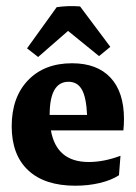

<svg xmlns="http://www.w3.org/2000/svg" viewBox="-20 -589 436 617"><path d="M237.3 -568.4 334.5 -438.5 298.3 -408.7 198.7 -489.7 102.5 -405.8 66.9 -433.6 162.1 -565.9Q197.8 -571.3 237.3 -568.4ZM222.2 7.8Q123.5 7.8 70.6 -41.7Q17.6 -91.3 17.6 -183.1Q17.6 -276.4 70.1 -331.1Q122.6 -385.7 211.4 -385.7Q292 -385.7 335.2 -339.4Q378.4 -293 378.4 -206.5Q378.4 -199.2 377.9 -188Q377.4 -176.8 376.5 -169.9H143.6Q161.6 -68.4 265.1 -68.4Q314 -68.4 367.2 -88.4L362.3 -25.9Q337.9 -9.8 300.8 -1Q263.7 7.8 222.2 7.8ZM139.6 -220.2V-219.7H259.8Q257.3 -275.9 243.2 -301Q229 -326.2 200.2 -326.2Q139.6 -326.2 139.6 -220.2Z"/></svg>

Font: Markazi Text
Style: Bold
Weight: 700
Designer: Borna Izadpanah (Arabic designer), Fiona Ross (Arabic design director) and Florian Runge (Latin designer)
Foundry: Borna Izadpanah and Florian Runge
Version: Version 1.001; ttfautohint (v1.8.3)